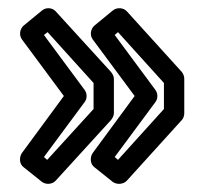

<svg xmlns="http://www.w3.org/2000/svg" viewBox="-20 -488 495 472"><path d="M88 -102 188 -237C195 -246 194 -259 188 -267L88 -402L97 -409L210 -284V-220L96 -95ZM34 -112C27 -102 27 -85 38 -77L83 -41C92 -34 108 -34 117 -44L253 -193C257 -198 260 -204 260 -210V-294C260 -300 257 -306 253 -311L117 -460C109 -469 94 -471 83 -462L38 -425C29 -417 26 -402 34 -391L137 -252ZM262 -102 362 -237C369 -246 368 -259 362 -267L262 -402L270 -409L383 -284V-220L270 -95ZM208 -112C201 -102 201 -85 212 -77L257 -41C266 -34 283 -34 292 -44L427 -193C431 -197 433 -204 433 -210V-294C433 -300 431 -306 427 -311L292 -460C284 -469 268 -471 257 -462L212 -425C203 -417 200 -402 208 -391L311 -252Z"/></svg>

Font: Falling Sky
Style: Ou
Weight: 400
Designer: Paul D. Hunt
Foundry: Adobe Systems Incorporated
Version: Version 1.02